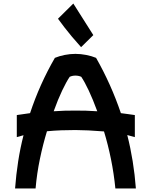

<svg xmlns="http://www.w3.org/2000/svg" viewBox="-20 -1068 909 1088"><path d="M407.2 -762.7Q437.5 -762.7 468.5 -756.6Q499.5 -750.5 524.4 -740.2Q609.4 -590.8 665 -426.8Q685.1 -424.3 704.3 -421.6Q723.6 -418.9 744.1 -416V-291L701.2 -302.7Q719.7 -230 731.9 -154.3Q744.1 -78.6 750 0H633.8Q625.5 -84 608.9 -166Q592.3 -248 569.3 -323.2Q522.9 -327.1 480.2 -329.1Q437.5 -331.1 407.2 -331.1Q366.7 -331.1 326.7 -329.6Q286.6 -328.1 246.1 -324.2Q223.1 -249 206.1 -167Q189 -85 181.6 0H65.4Q71.3 -78.6 83 -153.8Q94.7 -229 113.3 -301.8L75.2 -291V-416L150.4 -426.8Q204.6 -590.8 291 -740.2Q315.9 -750.5 346.4 -756.6Q377 -762.7 407.2 -762.7ZM407.2 -441.4Q436.5 -441.4 467.8 -440.7Q499 -439.9 531.2 -437.5Q506.3 -505.4 482.7 -555.4Q459 -605.5 440.4 -632.8Q425.3 -639.6 407.2 -639.6Q390.1 -639.6 375 -632.8Q356.4 -605.5 332.5 -555.4Q308.6 -505.4 284.2 -437.5Q315.9 -439.9 346.9 -440.7Q377.9 -441.4 407.2 -441.4ZM508.8 -869.1 439.5 -800.8Q411.6 -831.5 387.7 -860.1Q363.8 -888.7 346.2 -911.6Q325.7 -938.5 308.6 -961.9L395.5 -1047.9Z"/></svg>

Font: Revalia
Style: Regular
Weight: 400
Designer: Johan Kallas, Mihkel Virkus
Foundry: Johan Kallas, Mihkel Virkus
Version: Version 1.001